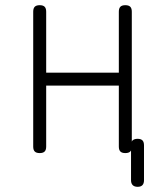

<svg xmlns="http://www.w3.org/2000/svg" viewBox="-20 -580 640 740"><path d="M133 10Q120 10 114 4Q108 -2 108 -15V-535Q108 -548 114 -554Q120 -560 133 -560Q146 -560 152 -554Q158 -548 158 -535V-300H438V-535Q438 -548 444 -554Q450 -560 463 -560Q476 -560 482 -554Q488 -548 488 -535V-34Q489 -37 491 -39Q498 -45 510.5 -45Q523 -45 529 -39Q535 -33 535 -20V115Q535 127 529 133.5Q523 140 510.5 140Q498 140 491.5 133.5Q485 127 485 115V0Q484 2 482 4Q476 10 463 10Q450 10 444 4Q438 -2 438 -15V-250H158V-15Q158 -2 152 4Q146 10 133 10Z"/></svg>

Font: Maple Mono Thin
Style: Regular
Weight: 250
Monospace: yes
Designer: subframe7536
Version: Version 7.000